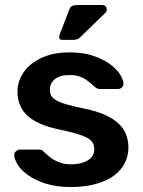

<svg xmlns="http://www.w3.org/2000/svg" viewBox="-20 -740 572 770"><path d="M231 -580Q218 -580 217.5 -588.5Q217 -597 221 -606L258 -702Q263 -715 272 -717.5Q281 -720 295 -720H389Q403 -720 407 -709Q411 -698 403 -689L302 -591Q295 -584 288 -582Q281 -580 270 -580ZM264 10Q203 10 160.5 -4.5Q118 -19 90.5 -39Q63 -59 50.5 -80.5Q38 -102 37 -116Q36 -127 44 -133.5Q52 -140 60 -140H139Q143 -140 146 -139Q149 -138 154 -133Q163 -125 173.5 -115.5Q184 -106 197 -98.5Q210 -91 227 -86Q244 -81 266 -81Q305 -81 331.5 -96.5Q358 -112 358 -141Q358 -156 352 -167Q346 -178 330 -187Q314 -196 286.5 -204Q259 -212 216 -221Q130 -239 90 -276Q50 -313 50 -374Q50 -403 63.5 -431Q77 -459 103 -481Q129 -503 168 -516.5Q207 -530 259 -530Q313 -530 353 -516.5Q393 -503 420 -483.5Q447 -464 460.5 -443Q474 -422 475 -407Q476 -396 469 -389.5Q462 -383 453 -383H380Q374 -383 370 -385Q366 -387 362 -390Q353 -397 344 -405.5Q335 -414 323.5 -421.5Q312 -429 296.5 -434Q281 -439 259 -439Q220 -439 200 -422.5Q180 -406 180 -381Q180 -368 184.5 -358Q189 -348 203.5 -339Q218 -330 245 -322Q272 -314 316 -305Q366 -295 400.5 -279.5Q435 -264 456 -244Q477 -224 486 -199.5Q495 -175 495 -148Q495 -114 480 -85Q465 -56 436 -35Q407 -14 363.5 -2Q320 10 264 10Z"/></svg>

Font: Fz Rubik Med
Style: Regular
Weight: 500
Designer: Hubert and Fischer
Foundry: Hubert and Fischer
Version: Vit hóa bi FontZin.com